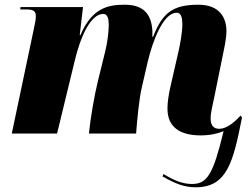

<svg xmlns="http://www.w3.org/2000/svg" viewBox="-20 -566 1062 814"><path d="M830 8C869 8 902 1 928 -10C884 172 859 214 794 214C751 214 713 196 673 172L669 182C724 213 761 228 810 228C943 228 969 120 1006 -68L1000 -76C983 -58 947 -20 909 -20C888 -20 873 -32 873 -63C873 -89 881 -117 888 -152L922 -319C929 -355 940 -399 940 -434C940 -490 912 -546 821 -546C714 -546 669 -513 629 -410H626V-436C622 -501 593 -546 509 -546C439 -546 370 -533 321 -417H318L332 -536H67L66 -526H91C124 -526 132 -518 132 -496C132 -481 127 -462 124 -446L30 0H222L297 -309C321 -410 364 -507 418 -507C436 -507 441 -486 441 -463C441 -456 441 -410 426 -348L395 -222C380 -161 364 -68 357 0H557C562 -65 570 -145 580 -190L606 -303C626 -388 671 -512 729 -512C751 -512 753 -484 753 -460C753 -429 743 -375 737 -349L704 -205C694 -161 690 -132 690 -105C690 -29 741 8 830 8Z"/></svg>

Font: Noto Serif Display Black
Style: Italic
Weight: 900
Italic angle: -12°
Designer: Monotype Design Team
Foundry: Monotype Imaging Inc.
Version: Version 2.009